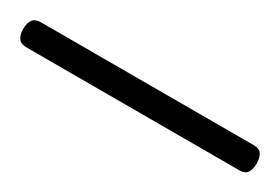

<svg xmlns="http://www.w3.org/2000/svg" viewBox="-10 -43 478 328"><g transform="rotate(30 229.0 121.0)"><path d="M-1 121.5Q-1 109.5 3.8 103Q8.5 96.5 19.5 96.5H439.5Q450.5 96.5 455 103Q459.5 109.5 459.5 121.5Q459.5 133 455 139.5Q450.5 146 439.5 146H19.5Q8.5 146 3.8 139.5Q-1 133 -1 121.5Z"/></g></svg>

Font: Fraunces 36pt
Style: Regular
Weight: 400
Version: Version 1.000;[b76b70a41]